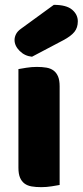

<svg xmlns="http://www.w3.org/2000/svg" viewBox="-20 -764 341 792"><path d="M202 -744Q254 -744 277.5 -724Q301 -704 301 -676Q301 -650 287 -632.5Q273 -615 241 -598L112 -530Q82 -533 61 -554Q40 -575 40 -599Q40 -611 46 -623Q52 -635 66 -645ZM226 -1Q215 1 193.5 4.5Q172 8 150 8Q128 8 110.5 5Q93 2 81 -7Q69 -16 62.5 -31.5Q56 -47 56 -72V-479Q67 -481 88.5 -484.5Q110 -488 132 -488Q154 -488 171.5 -485Q189 -482 201 -473Q213 -464 219.5 -448.5Q226 -433 226 -408Z"/></svg>

Font: Baloo Da
Style: Regular
Weight: 400
Designer: Noopur Datye and Ek Type
Foundry: Ek Type
Version: Version 1.443;PS 1.000;hotconv 16.6.51;makeotf.lib2.5.65220;